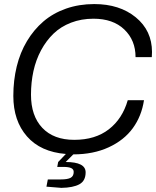

<svg xmlns="http://www.w3.org/2000/svg" viewBox="-20 -742 760 935"><path d="M397 97.2Q397 138.7 366.7 155.3Q336.4 171.9 278.8 172.9L206.1 167L212.9 131.8H275.9Q309.1 131.8 324 123.8Q338.9 115.7 338.9 95.2Q338.9 82.5 326.9 76.7Q314.9 70.8 287.1 70.8H258.8L263.2 46.9L300.8 7.8Q177.7 -2 111.3 -77.9Q44.9 -153.8 44.9 -274.9Q44.9 -350.6 61.5 -418.5Q78.1 -486.3 111.3 -541.7Q144.5 -597.2 191.4 -637.5Q238.3 -677.7 301.5 -700Q364.7 -722.2 439 -722.2Q562.5 -722.2 641.4 -657.5Q720.2 -592.8 720.2 -488.8Q720.2 -471.7 719.2 -463.9H640.1Q640.1 -545.9 585.4 -598.4Q530.8 -650.9 435.1 -650.9Q376 -650.9 325.9 -631.6Q275.9 -612.3 240.5 -578.1Q205.1 -543.9 179.9 -497.1Q154.8 -450.2 142.8 -395.5Q130.9 -340.8 130.9 -280.8Q130.9 -177.7 186 -119.4Q241.2 -61 341.8 -61Q443.8 -61 510 -112.3Q576.2 -163.6 602.1 -253.9H681.2Q669.4 -176.3 626.7 -117.7Q584 -59.1 509.3 -24.7Q434.6 9.8 336.9 9.8L299.8 46.9Q397 46.9 397 97.2Z"/></svg>

Font: Creato Display
Style: Italic
Weight: 400
Italic angle: -10°
Version: Version 1.000